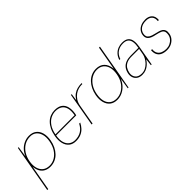

<svg xmlns="http://www.w3.org/2000/svg" viewBox="59 -1657 2814 2814"><g transform="rotate(-45 1465.5 -250.0)"><path d="M-14 220 118 -521H134L109 -354Q130 -408 167.5 -448Q205 -488 254.5 -510.5Q304 -533 358 -533Q428 -533 472.5 -498Q517 -463 533.5 -401Q550 -339 536 -260Q526 -201 501.5 -151Q477 -101 442 -64.5Q407 -28 361.5 -8Q316 12 262 12Q211 12 170.5 -8.5Q130 -29 105.5 -70.5Q81 -112 76 -173L6 220ZM265 -8Q324 -8 375.5 -38.5Q427 -69 463.5 -125.5Q500 -182 514 -261Q528 -338 512 -395Q496 -452 457.5 -482.5Q419 -513 364 -513Q296 -513 241.5 -481Q187 -449 150.5 -392Q114 -335 101 -261Q88 -187 103.5 -130Q119 -73 160 -40.5Q201 -8 265 -8Z M794 12Q726 12 683.5 -23Q641 -58 626 -119.5Q611 -181 625 -262Q637 -329 662 -379.5Q687 -430 722 -464.5Q757 -499 800 -516Q843 -533 890 -533Q966 -533 1009 -501Q1052 -469 1065.5 -412.5Q1079 -356 1067 -283Q1066 -275 1064 -269Q1062 -263 1060 -254H635L638 -272H1045Q1060 -359 1044 -411.5Q1028 -464 988 -489Q948 -514 889 -514Q838 -514 788 -489Q738 -464 700.5 -409.5Q663 -355 647 -268L645 -258Q630 -173 647 -117.5Q664 -62 703.5 -35Q743 -8 794 -8Q869 -8 921 -41Q973 -74 1005 -138H1027Q1006 -94 974 -60Q942 -26 898 -7Q854 12 794 12Z M1125 0 1217 -521H1233L1218 -413Q1248 -460 1283.5 -485.5Q1319 -511 1361 -522Q1403 -533 1451 -533L1448 -515H1428Q1401 -515 1365.5 -505Q1330 -495 1296 -471Q1262 -447 1235.5 -407Q1209 -367 1199 -306L1145 0Z M1650 12Q1580 12 1535.5 -23Q1491 -58 1474.5 -120Q1458 -182 1472 -261Q1483 -321 1507.5 -370.5Q1532 -420 1568 -457Q1604 -494 1649 -513.5Q1694 -533 1746 -533Q1826 -533 1874.5 -487Q1923 -441 1932 -348L1998 -720H2018L1891 0H1875L1902 -172Q1880 -118 1842.5 -77Q1805 -36 1755.5 -12Q1706 12 1650 12ZM1653 -8Q1715 -8 1768 -40Q1821 -72 1858 -129Q1895 -186 1907 -261Q1920 -334 1905 -391Q1890 -448 1849.5 -480.5Q1809 -513 1746 -513Q1687 -513 1634.5 -482.5Q1582 -452 1545 -395.5Q1508 -339 1494 -261Q1480 -183 1495 -126.5Q1510 -70 1550.5 -39Q1591 -8 1653 -8Z M2168 12Q2117 12 2084 -10Q2051 -32 2037.5 -68Q2024 -104 2031 -145Q2042 -204 2071 -240Q2100 -276 2145 -292.5Q2190 -309 2244 -309H2404Q2416 -372 2410 -418Q2404 -464 2375.5 -489.5Q2347 -515 2290 -515Q2222 -515 2173 -482Q2124 -449 2101 -381H2081Q2098 -434 2129.5 -467.5Q2161 -501 2202 -517Q2243 -533 2286 -533Q2356 -533 2389.5 -503.5Q2423 -474 2429.5 -423.5Q2436 -373 2425 -311L2370 0H2354L2367 -110Q2359 -97 2342.5 -76.5Q2326 -56 2302 -36Q2278 -16 2245 -2Q2212 12 2168 12ZM2175 -7Q2217 -7 2253 -25.5Q2289 -44 2316.5 -73Q2344 -102 2361.5 -135Q2379 -168 2384 -197L2401 -291H2246Q2183 -291 2143 -272Q2103 -253 2081.5 -220Q2060 -187 2052 -143Q2042 -87 2073 -47Q2104 -7 2175 -7Z M2679 12Q2626 12 2586 -5.5Q2546 -23 2526 -60Q2506 -97 2511 -154H2533Q2527 -103 2546.5 -70.5Q2566 -38 2602.5 -23Q2639 -8 2683 -8Q2725 -8 2760.5 -24.5Q2796 -41 2819.5 -69.5Q2843 -98 2849 -132Q2857 -178 2845.5 -202.5Q2834 -227 2803.5 -239.5Q2773 -252 2723 -263Q2680 -271 2650.5 -283.5Q2621 -296 2604.5 -313Q2588 -330 2582.5 -352.5Q2577 -375 2582 -403Q2589 -442 2613 -471Q2637 -500 2676.5 -516.5Q2716 -533 2768 -533Q2833 -533 2872 -496Q2911 -459 2905 -385H2883Q2891 -442 2860.5 -477.5Q2830 -513 2764 -513Q2693 -513 2651.5 -481.5Q2610 -450 2602 -401Q2597 -375 2604.5 -352.5Q2612 -330 2639.5 -313Q2667 -296 2722 -284Q2758 -276 2788.5 -267Q2819 -258 2840 -243Q2861 -228 2870 -202.5Q2879 -177 2872 -135Q2865 -93 2838.5 -60Q2812 -27 2771.5 -7.5Q2731 12 2679 12Z"/></g></svg>

Font: DM Sans 10pt Thin
Style: Italic
Weight: 250
Italic angle: -10°
Version: Version 4.004;gftools[0.9.30]